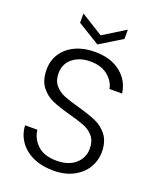

<svg xmlns="http://www.w3.org/2000/svg" viewBox="-162 -985 895 1089"><g transform="rotate(20 286.0 -441.0)"><path d="M292 7Q223 7 170.5 -17Q118 -41 88 -84Q58 -127 56 -180H130Q135 -129 175 -90.5Q215 -52 292 -52Q363 -52 404.5 -88.5Q446 -125 446 -181Q446 -226 423 -253.5Q400 -281 366 -294.5Q332 -308 272 -324Q202 -343 161 -361Q120 -379 91 -417Q62 -455 62 -520Q62 -574 90 -616.5Q118 -659 169 -683Q220 -707 286 -707Q383 -707 442.5 -659.5Q502 -612 511 -537H435Q428 -580 388 -613.5Q348 -647 280 -647Q217 -647 175 -613.5Q133 -580 133 -522Q133 -478 156 -451Q179 -424 213.5 -410Q248 -396 307 -380Q375 -361 417 -342.5Q459 -324 488 -286Q517 -248 517 -184Q517 -135 491 -91Q465 -47 414 -20Q363 7 292 7ZM418 -833 284 -751 150 -833V-889L284 -806L418 -889Z"/></g></svg>

Font: A Bank Premium Light
Style: Regular
Weight: 300
Designer: Ninad Kale (Devanagari), Jonny Pinhorn (Latin), Htun Naung (Myanmar)
Foundry: Indian Type Foundry
Version: 4.004